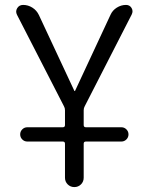

<svg xmlns="http://www.w3.org/2000/svg" viewBox="-20 -540 592 780"><path d="M240 -108 49 -480Q42 -494 50 -507Q58 -520 74 -520Q94 -520 111.5 -509Q129 -498 138 -479L282 -171Q282 -170 283 -170L285 -171L429 -480Q437 -498 454.5 -509Q472 -520 492 -520Q507 -520 514.5 -507.5Q522 -495 515 -481L324 -108Q320 -101 320 -92V-32Q320 -23 329 -23H473Q485 -23 493.5 -14.5Q502 -6 502 6Q502 18 493.5 26.5Q485 35 473 35H329Q320 35 320 44V182Q320 198 309 209Q298 220 282 220Q266 220 255 209Q244 198 244 182V44Q244 35 235 35H91Q79 35 70.5 26.5Q62 18 62 6Q62 -6 70.5 -14.5Q79 -23 91 -23H235Q244 -23 244 -32V-92Q244 -101 240 -108Z"/></svg>

Font: Rounded Mplus 1c
Style: Regular
Weight: 400
Version: Version 1.059.20150529